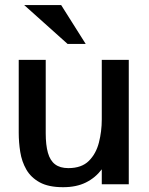

<svg xmlns="http://www.w3.org/2000/svg" viewBox="-20 -740 598 771"><path d="M233.4 11.7Q174.8 11.7 139.4 -7.8Q104 -27.3 85.7 -59.3Q67.4 -91.3 61.3 -129.9Q55.2 -168.5 55.2 -206.5V-499.5H163.6V-205.1Q163.6 -157.7 172.4 -126.5Q181.2 -95.2 201.2 -80.1Q221.2 -64.9 254.4 -64.9Q307.6 -64.9 336.7 -93.8Q365.7 -122.6 377.2 -167.5Q388.7 -212.4 388.7 -260.7V-499.5H497.1V0H388.7V-60.1Q362.8 -25.9 324.7 -7.1Q286.6 11.7 233.4 11.7ZM251.5 -563.5 77.1 -719.7H225.6L324.2 -563.5Z"/></svg>

Font: Pontano Sans
Style: Bold
Weight: 700
Designer: Vernon Adams
Foundry: Vernon Adams
Version: Version 2.001